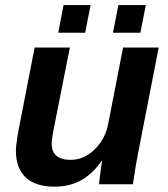

<svg xmlns="http://www.w3.org/2000/svg" viewBox="-20 -712 651 742"><path d="M373 -90.3Q335.9 -38.1 291.7 -14.4Q247.6 9.3 190.9 9.3Q116.7 9.3 79.1 -26.4Q41.5 -62 41.5 -129.4Q41.5 -137.7 43.2 -153.1Q44.9 -168.5 47.4 -184.6Q49.8 -200.7 51.8 -209.5L113.8 -528.3H250L192.4 -237.8Q179.7 -176.8 179.7 -157.2Q179.7 -94.2 253.9 -94.2Q287.1 -94.2 317.1 -112.3Q347.2 -130.4 368.9 -161.9Q390.6 -193.4 397.9 -232.4L455.6 -528.3H593.3L512.2 -112.8Q508.3 -93.3 503.7 -65.2Q499 -37.1 493.7 0H362.8Q362.8 -2.9 365 -21.7Q367.2 -40.5 370.1 -61.3Q373 -82 374.5 -90.3ZM543.5 -692.4 522.5 -585.4H416.5L437.5 -692.4ZM330.1 -692.4 309.1 -585.4H205.1L225.6 -692.4Z"/></svg>

Font: Arimo
Style: Bold Italic
Weight: 700
Italic angle: -12°
Designer: Steve Matteson
Foundry: Monotype Imaging Inc.
Version: Version 1.33